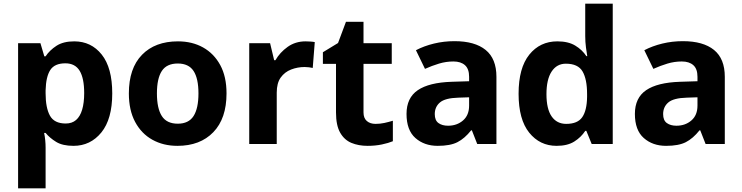

<svg xmlns="http://www.w3.org/2000/svg" viewBox="-20 -780 4021 1040"><path d="M382 -556Q474 -556 531 -484.5Q588 -413 588 -274Q588 -135 529 -62.5Q470 10 378 10Q319 10 284 -11.5Q249 -33 227 -60H219Q223 -41 225 -20.5Q227 0 227 20V240H78V-546H199L220 -475H227Q249 -508 286 -532Q323 -556 382 -556ZM334 -437Q276 -437 252.5 -401Q229 -365 227 -291V-275Q227 -196 250.5 -153.5Q274 -111 336 -111Q370 -111 392 -130Q414 -149 425 -186Q436 -223 436 -276Q436 -356 411.5 -396.5Q387 -437 334 -437Z M1207 -274Q1207 -138 1135.5 -64Q1064 10 941 10Q865 10 805.5 -23Q746 -56 712 -119.5Q678 -183 678 -274Q678 -410 749 -483Q820 -556 944 -556Q1021 -556 1080 -523Q1139 -490 1173 -427.5Q1207 -365 1207 -274ZM830 -274Q830 -193 856.5 -151.5Q883 -110 943 -110Q1002 -110 1028.5 -151.5Q1055 -193 1055 -274Q1055 -355 1028.5 -395.5Q1002 -436 943 -436Q883 -436 856.5 -395.5Q830 -355 830 -274Z M1635 -556Q1646 -556 1661 -555Q1676 -554 1685 -552L1674 -412Q1667 -414 1653.5 -415.5Q1640 -417 1630 -417Q1592 -417 1557 -403.5Q1522 -390 1500.5 -360Q1479 -330 1479 -278V0H1330V-546H1443L1465 -454H1472Q1496 -496 1538 -526Q1580 -556 1635 -556Z M2014 -109Q2039 -109 2062 -114Q2085 -119 2108 -126V-15Q2084 -5 2048.5 2.5Q2013 10 1971 10Q1922 10 1883.5 -6Q1845 -22 1822.5 -61.5Q1800 -101 1800 -171V-434H1729V-497L1811 -547L1854 -662H1949V-546H2102V-434H1949V-171Q1949 -140 1967 -124.5Q1985 -109 2014 -109Z M2442 -557Q2552 -557 2610.5 -509.5Q2669 -462 2669 -364V0H2565L2536 -74H2532Q2497 -30 2458 -10Q2419 10 2351 10Q2278 10 2230 -32.5Q2182 -75 2182 -163Q2182 -250 2243 -291.5Q2304 -333 2426 -337L2521 -340V-364Q2521 -407 2498.5 -427Q2476 -447 2436 -447Q2396 -447 2358 -435.5Q2320 -424 2282 -407L2233 -508Q2277 -531 2330.5 -544Q2384 -557 2442 -557ZM2463 -251Q2391 -249 2363 -225Q2335 -201 2335 -162Q2335 -128 2355 -113.5Q2375 -99 2407 -99Q2455 -99 2488 -127.5Q2521 -156 2521 -208V-253Z M2995 10Q2904 10 2846.5 -61.5Q2789 -133 2789 -272Q2789 -412 2847 -484Q2905 -556 2999 -556Q3058 -556 3096 -533Q3134 -510 3156 -476H3161Q3158 -492 3154 -522.5Q3150 -553 3150 -585V-760H3299V0H3185L3156 -71H3150Q3128 -37 3091 -13.5Q3054 10 2995 10ZM3047 -109Q3109 -109 3134 -145.5Q3159 -182 3160 -255V-271Q3160 -351 3135.5 -393Q3111 -435 3045 -435Q2996 -435 2968 -392.5Q2940 -350 2940 -270Q2940 -190 2968 -149.5Q2996 -109 3047 -109Z M3679 -557Q3789 -557 3847.5 -509.5Q3906 -462 3906 -364V0H3802L3773 -74H3769Q3734 -30 3695 -10Q3656 10 3588 10Q3515 10 3467 -32.5Q3419 -75 3419 -163Q3419 -250 3480 -291.5Q3541 -333 3663 -337L3758 -340V-364Q3758 -407 3735.5 -427Q3713 -447 3673 -447Q3633 -447 3595 -435.5Q3557 -424 3519 -407L3470 -508Q3514 -531 3567.5 -544Q3621 -557 3679 -557ZM3700 -251Q3628 -249 3600 -225Q3572 -201 3572 -162Q3572 -128 3592 -113.5Q3612 -99 3644 -99Q3692 -99 3725 -127.5Q3758 -156 3758 -208V-253Z"/></svg>

Font: Noto Sans NKo Unjoined
Style: Bold
Weight: 700
Designer: Monotype Design Team
Foundry: Monotype Imaging Inc.
Version: Version 2.004